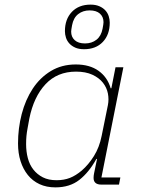

<svg xmlns="http://www.w3.org/2000/svg" viewBox="-20 -799 611 831"><path d="M419 0Q385 0 385 -29Q385 -34 385.5 -38.5Q386 -43 387 -48L400 -111H397Q365 -53 323.5 -20.5Q282 12 220 12Q181 12 151 -2Q121 -16 100.5 -41.5Q80 -67 69 -101.5Q58 -136 58 -178Q58 -244 74 -305.5Q90 -367 121.5 -415Q153 -463 200 -491.5Q247 -520 308 -520Q368 -520 406.5 -492.5Q445 -465 459 -417H462L480 -508H514L419 -31H501L495 0ZM225 -19Q257 -19 282.5 -29Q308 -39 334 -61Q363 -86 386.5 -123.5Q410 -161 420 -211L447 -344Q452 -369 447 -394.5Q442 -420 425.5 -441Q409 -462 380 -475.5Q351 -489 309 -489Q228 -489 177 -434.5Q126 -380 107 -286L99 -242Q96 -226 94.5 -210.5Q93 -195 93 -175Q93 -143 100.5 -114.5Q108 -86 124.5 -65Q141 -44 165.5 -31.5Q190 -19 225 -19ZM344 -586Q321 -586 305.5 -593Q290 -600 280 -611Q270 -622 265.5 -636Q261 -650 261 -664Q261 -716 291 -747.5Q321 -779 372 -779Q394 -779 410 -772Q426 -765 436 -754Q446 -743 450.5 -729Q455 -715 455 -701Q455 -649 425 -617.5Q395 -586 344 -586ZM348 -611Q377 -611 397.5 -627Q418 -643 424 -675Q426 -687 427 -692.5Q428 -698 428 -703Q428 -726 412.5 -740Q397 -754 368 -754Q339 -754 318.5 -738Q298 -722 292 -690Q290 -678 289 -672.5Q288 -667 288 -662Q288 -639 303.5 -625Q319 -611 348 -611Z"/></svg>

Font: IBM Plex Sans ExtLt
Style: Italic
Weight: 200
Italic angle: -11°
Designer: Mike Abbink, Paul van der Laan, Pieter van Rosmalen
Foundry: Bold Monday
Version: Version 3.005